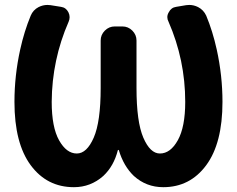

<svg xmlns="http://www.w3.org/2000/svg" viewBox="-20 -777 968 785"><path d="M465.8 -163.1Q465.8 -164.1 464.4 -164.1Q462.9 -164.1 461.9 -163.1Q445.3 -97.7 402.3 -57.6Q350.6 -11.7 282.2 -11.7Q171.9 -11.7 105.5 -101.6Q39.1 -191.4 39.1 -360.4Q39.1 -467.8 62.5 -574.2Q79.1 -649.4 105.5 -712.9Q115.2 -736.3 137.7 -748Q155.3 -756.8 173.8 -756.8Q180.7 -756.8 186.5 -755.9L229.5 -749Q250 -746.1 259.8 -726.6Q264.6 -716.8 264.6 -707Q264.6 -697.3 260.7 -688.5Q192.4 -532.2 191.4 -360.4Q191.4 -256.8 221.7 -203.1Q252 -149.4 293.9 -149.4Q335 -149.4 363.3 -214.4Q391.6 -279.3 391.6 -417V-611.3Q391.6 -634.8 408.7 -651.9Q425.8 -668.9 449.2 -668.9H480.5Q503.9 -668.9 521 -651.9Q538.1 -634.8 538.1 -611.3V-417Q538.1 -279.3 565.9 -214.4Q593.8 -149.4 633.8 -149.4Q676.8 -149.4 707 -203.6Q737.3 -257.8 737.3 -360.4Q737.3 -532.2 668.9 -688.5Q664.1 -697.3 664.1 -707Q664.1 -716.8 669.9 -726.6Q679.7 -746.1 700.2 -749L741.2 -755.9Q748 -756.8 753.9 -756.8Q772.5 -756.8 790 -748Q812.5 -736.3 823.2 -712.9Q849.6 -649.4 866.2 -574.2Q889.6 -467.8 889.6 -360.4Q889.6 -191.4 823.2 -101.6Q756.8 -11.7 647.5 -11.7Q578.1 -11.7 527.3 -57.6Q485.4 -97.7 465.8 -163.1Z"/></svg>

Font: Gen Jyuu Gothic Bold
Style: Bold
Weight: 700
Designer: [Source Han Sans]
Ryoko NISHIZUKA  (kana & ideographs); Paul D. Hunt (Latin, Greek & Cyrillic); Wenlong ZHANG  (bopomofo
Version: Version 1.002.20150607